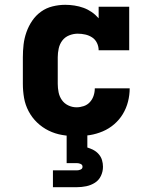

<svg xmlns="http://www.w3.org/2000/svg" viewBox="-20 -558 640 798"><path d="M298 8Q268 8 238.5 3Q209 -2 182.5 -15Q156 -28 134.5 -48.5Q113 -69 99 -95.5Q85 -122 80 -151Q75 -180 75 -210V-320Q75 -347 78 -373Q81 -399 90 -424.5Q99 -450 114 -472Q129 -494 150.5 -509.5Q172 -525 198.5 -531.5Q225 -538 251 -538Q270 -538 289.5 -535Q309 -532 327 -525.5Q345 -519 361 -508Q377 -497 390 -482V-530H517V-349H390Q390 -365 383 -379.5Q376 -394 363 -402.5Q350 -411 334.5 -414.5Q319 -418 303 -418Q285 -418 267.5 -411Q250 -404 239 -389.5Q228 -375 224 -356.5Q220 -338 220 -320V-210Q220 -192 223.5 -174.5Q227 -157 237 -142.5Q247 -128 263.5 -120Q280 -112 298 -112Q313 -112 328 -117Q343 -122 353.5 -133.5Q364 -145 369 -160Q374 -175 374 -191Q374 -191 374 -191Q374 -191 374 -191Q374 -191 374 -191Q374 -191 374 -191H519Q519 -191 519 -191Q519 -191 519 -191Q519 -163 512 -135.5Q505 -108 490.5 -84Q476 -60 454.5 -41.5Q433 -23 407 -12Q381 -1 353.5 3.5Q326 8 298 8ZM200 220V150H300Q308 150 315.5 146.5Q323 143 323 135Q323 127 315.5 123.5Q308 120 300 120H257V0H343V55Q356 59 368.5 65.5Q381 72 390.5 83Q400 94 404 107.5Q408 121 408 135Q408 155 399.5 173Q391 191 374.5 201.5Q358 212 338.5 216Q319 220 300 220Z"/></svg>

Font: Iosevka Curly Slab HvEx
Style: Regular
Weight: 900
Width: 7
Monospace: yes
Designer: Belleve Invis
Foundry: Belleve Invis
Version: Version 11.1.0; ttfautohint (v1.8.3)